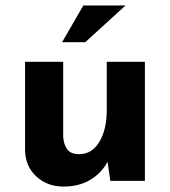

<svg xmlns="http://www.w3.org/2000/svg" viewBox="-20 -664 624 705"><path d="M213 21Q154 21 114 -15.5Q74 -52 72 -110V-437H212V-162Q214 -133 227 -115.5Q240 -98 271 -98Q318 -98 345 -143.5Q372 -189 372 -259V-437H512V0H385L375 -70Q353 -29 312 -4Q271 21 213 21ZM441 -644 293 -509H208L286 -644Z"/></svg>

Font: Synthetic
Style: Bold
Weight: 700
Designer: Santiago Orozco
Foundry: Typemade
Version: Version 2.000; ttfautohint (v1.8.4.7-5d5b)